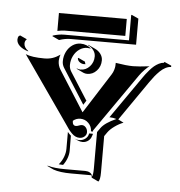

<svg xmlns="http://www.w3.org/2000/svg" viewBox="-52 -738 776 826"><g transform="rotate(5 336.0 -324.5)"><path d="M2.9 -540Q2.9 -548.8 7.6 -555.2L13.2 -558.3L43.2 -544.4Q34.7 -537.1 34.7 -525.6Q34.7 -508.3 53.2 -495.1L53.7 -492.9Q30 -499.8 16.5 -512.2Q2.9 -524.7 2.9 -540ZM44.2 -480.2Q71.3 -468.8 124.8 -468.8Q144.3 -468.8 160.3 -474Q176.3 -479.2 193.4 -491Q190.9 -485.8 189.5 -477.8Q188 -469.7 188 -464.1Q188 -443.6 199.2 -425.8L309.3 -252.2L419.9 -425.8Q426 -435.3 429.1 -445.9Q432.1 -456.5 432.6 -462.3Q433.1 -468 433.1 -476.6Q480.2 -468.8 508.3 -468.8Q532 -468.8 579.1 -474.6Q572.8 -470.9 559.4 -457.4Q546.1 -443.8 537.6 -431.6L361.3 -178.5V-173.8H352.5Q352.5 -194.3 337.9 -209.1Q323.2 -223.9 302.7 -223.9Q284.7 -223.9 270.8 -212.2Q270.8 -191.4 285.9 -191.2Q291 -191.2 298.7 -194.2Q306.4 -197.3 311.5 -197.3Q321.5 -197.3 328.7 -188.7Q335.9 -180.2 335.9 -168.2Q335.9 -157.2 327 -149.5Q318.1 -141.8 305.7 -141.8Q296.4 -141.8 287.8 -145.9Q279.3 -149.9 271.4 -158.1Q263.4 -166.3 257.4 -174.2Q251.5 -182.1 243.7 -194.1ZM151.4 -567.4 153.3 -570.1Q179 -578.1 201.4 -578.1H481.4V-686.5L483.4 -688.5L513.4 -674.6V-562H231.4Q207.5 -562 181.4 -553.2ZM170.9 -591.6V-668.9H463.9V-595.7H203.4Q190.7 -595.7 170.9 -591.6ZM176.8 -9.8H182.9Q210.2 -2 253.9 -2H343.3Q354.2 -2 363 2.9Q371.8 7.8 374.5 18.8Q378.9 8.8 378.9 -14.6V-173.1L391.4 -190.9Q408.2 -214.8 457 -236.3Q441.4 -241 429.9 -241H426.3L552 -421.6Q559.1 -431.6 564.5 -439Q569.8 -446.3 579.7 -457.5Q589.6 -468.8 598.3 -476Q606.9 -483.2 618 -488.9Q629.2 -494.6 639.6 -495.1L641.6 -499L671.9 -485.4V-479.5Q660.4 -479.5 648.3 -473.4Q636.2 -467.3 624.6 -456.1Q613 -444.8 603.5 -433.1Q594 -421.4 583.7 -406.5L465.1 -235.1L488.8 -223.1Q470 -216.1 451.3 -202.6Q432.6 -189.2 423.1 -175.8L410.9 -158.4V-0.7Q410.9 30.3 403.1 38.6L373 24.4Q373 18.8 370.8 14.2H283.9Q234.6 14.2 206.8 4.2ZM205.6 -464.1Q205.6 -485.8 214.8 -504.6Q224.1 -523.4 240.2 -534.7Q256.3 -545.9 275.4 -545.9Q289.1 -545.9 301 -541.1Q313 -536.4 321.3 -528.1L317.6 -528.8Q311.5 -529.8 305.4 -530Q287.1 -530 271.5 -519Q255.9 -508.1 246.7 -489.7Q237.5 -471.4 237.5 -450.2Q237.5 -435.3 245.6 -422.4L320.1 -305.2L321.8 -304.2L309.6 -284.9L213.9 -435.3Q205.3 -448.7 205.6 -464.1ZM226.8 -20.5Q240 -35.9 246.9 -54.1Q253.9 -72.3 253.9 -89.8V-162.6Q261 -153.8 268.1 -147.7L268.6 -83Q268.6 -67.4 262.7 -50.9Q256.8 -34.4 245.6 -19.5Q236.3 -19.8 226.8 -20.5ZM268.1 -436.3 268.3 -438.2Q275.9 -434.8 284.4 -434.6Q307.6 -434.6 324.1 -452.6Q340.6 -470.7 340.6 -496.1Q340.6 -510.5 331.7 -522.7Q322.8 -534.9 307.9 -541.7L308.6 -543.7L338.6 -529.5Q354 -522.5 363.3 -509.8Q372.6 -497.1 372.6 -482.2Q372.6 -455.8 355.6 -437.3Q338.6 -418.7 314.5 -418.7Q305.7 -418.7 298.1 -422.1ZM269 -481.9 271 -484.1 301 -470Q301 -465.6 303 -461.4L304.4 -459.7Q301 -459 297.4 -459.2Q287.8 -459.2 279.1 -465.3Q270.3 -471.4 269 -481.9ZM284.4 -136.7Q294.9 -131.8 305.7 -132.1Q320.6 -132.1 332 -141.1Q343.5 -150.1 345.5 -164.1H361.3V-157.2H359.4Q357.2 -143.3 346.1 -134.2Q335 -125 320.3 -125Q309.8 -125 298.6 -130.1Z"/></g></svg>

Font: AgreloyS1
Style: Medium
Weight: 400
Designer: gluk
Foundry: gluk
Version: Version 0.27